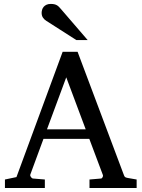

<svg xmlns="http://www.w3.org/2000/svg" viewBox="-20 -948 714 968"><path d="M314 -558.1 216.8 -295.9H412.1ZM431.2 0V-43L488.8 -47.9Q493.7 -47.9 497.1 -54.4Q500.5 -61 499 -64.9L430.2 -248H199.2L132.8 -67.9Q131.8 -64.9 132.8 -61.5Q133.8 -58.1 136.2 -54.9Q138.7 -51.8 141.6 -49.8Q144.5 -47.9 147 -47.9L206.1 -43V0H4.9V-43L63 -55.2L295.9 -687H371.1L603 -69.8Q606.4 -59.6 609.6 -56.2Q612.8 -52.7 624 -50.8L668.9 -43V0ZM364.7 -746.1 212.9 -843.3Q202.1 -850.1 196 -859.9Q189.9 -869.6 189.9 -883.3Q189.9 -891.1 192.4 -899.2Q194.8 -907.2 200.2 -913.6Q205.6 -919.9 214.4 -924.1Q223.1 -928.2 235.8 -928.2Q246.6 -928.2 253.9 -926.5Q261.2 -924.8 267.1 -921.4Q272.9 -918 277.8 -912.8Q282.7 -907.7 288.1 -901.4L421.9 -746.1Z"/></svg>

Font: BabelStone Ogham
Style: Italic
Weight: 400
Italic angle: -30°
Designer: Andrew West
Foundry: BabelStone
Version: Version 2.02 March 14, 2022